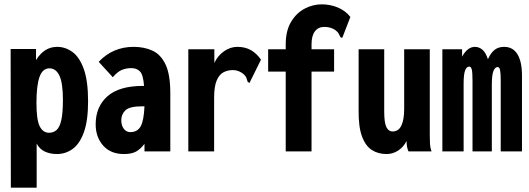

<svg xmlns="http://www.w3.org/2000/svg" viewBox="-20 -698 2440 885"><path d="M30 167 29 -472H146V-421Q184 -482 243 -482Q282 -482 314.5 -458Q347 -434 366.5 -379Q386 -324 386 -231Q386 -143 367 -89.5Q348 -36 315.5 -12Q283 12 242 12Q212 12 187.5 1Q163 -10 149 -36V167ZM206 -86Q226 -86 240.5 -98.5Q255 -111 262.5 -144Q270 -177 270 -237Q270 -315 254 -349Q238 -383 208 -383Q176 -383 162 -343Q148 -303 148 -224Q148 -146 163 -116Q178 -86 206 -86Z M551 12Q490 12 455.5 -27Q421 -66 421 -125Q421 -206 475 -254Q529 -302 639 -302Q642 -302 644 -302Q640 -354 625 -369Q610 -384 586 -384Q561 -384 541 -375.5Q521 -367 500 -342L435 -413Q500 -482 596 -482Q645 -482 683 -464.5Q721 -447 743 -401Q765 -355 765 -268V0H646V-35Q627 -10 606.5 1Q586 12 551 12ZM539 -144Q539 -120 550.5 -104.5Q562 -89 581 -89Q613 -89 628 -115Q643 -141 646 -208Q639 -208 636 -208Q577 -208 558 -189.5Q539 -171 539 -144Z M848 -471H968V-408Q984 -442 1013 -462Q1042 -482 1074 -482Q1110 -482 1136.5 -467Q1163 -452 1183 -423L1134 -324L1131 -316L1122 -320Q1119 -327 1116.5 -336.5Q1114 -346 1102 -357Q1092 -365 1080 -370Q1068 -375 1054 -375Q1030 -375 1010.5 -365Q991 -355 979 -327.5Q967 -300 967 -248V0H848Z M1297 -368H1216V-471H1297V-493Q1297 -556 1321.5 -597Q1346 -638 1384 -658Q1422 -678 1463 -678Q1502 -678 1537 -663.5Q1572 -649 1595 -620L1561 -532L1557 -523L1549 -527Q1545 -534 1541.5 -542Q1538 -550 1525 -560Q1503 -574 1475 -574Q1447 -574 1431.5 -553.5Q1416 -533 1416 -494V-471H1520V-368H1416V0H1297Z M1762 12Q1723 12 1694 -6.5Q1665 -25 1648.5 -69.5Q1632 -114 1633 -192V-471H1751V-184Q1751 -132 1761 -112Q1771 -92 1789 -92Q1817 -92 1830 -119Q1843 -146 1843 -196V-471H1961V-74Q1961 -52 1962 -34.5Q1963 -17 1969 0H1863Q1854 -19 1854 -48Q1839 -19 1814.5 -3.5Q1790 12 1762 12Z M2019 0V-471H2110V-437Q2135 -482 2169 -482Q2188 -482 2203.5 -469Q2219 -456 2229 -425Q2242 -454 2259.5 -468Q2277 -482 2304 -482Q2345 -482 2366 -446.5Q2387 -411 2386 -343V0H2288V-327Q2288 -361 2285 -375Q2282 -389 2274 -389Q2262 -389 2254.5 -371Q2247 -353 2247 -306V0H2158V-324Q2158 -365 2154.5 -378Q2151 -391 2143 -391Q2130 -391 2123.5 -372.5Q2117 -354 2117 -312V0Z"/></svg>

Font: Inconsolata Condensed Black
Style: Regular
Weight: 900
Width: 3
Monospace: yes
Designer: Raph Levien, Cyreal, Brenton Simpson
Foundry: Raph Levien, Cyreal, Google
Version: Version 3.001; ttfautohint (v1.8.2.53-6de2)